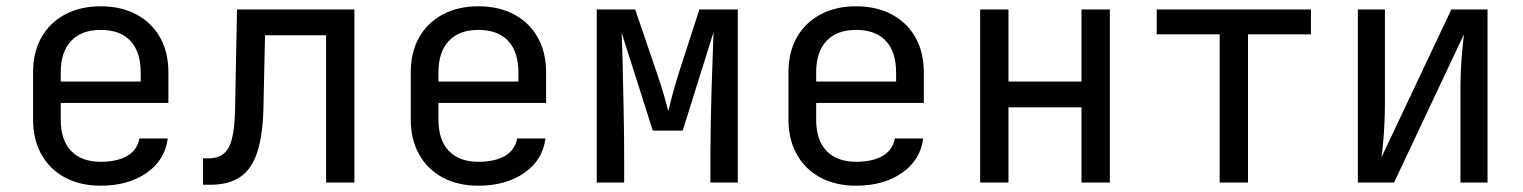

<svg xmlns="http://www.w3.org/2000/svg" viewBox="-20 -580 4840 610"><path d="M300 10Q235 10 186.5 -16Q138 -42 111.5 -89.5Q85 -137 85 -200V-350Q85 -414 111.5 -461Q138 -508 186.5 -534Q235 -560 300 -560Q365 -560 413.5 -534Q462 -508 488.5 -461Q515 -414 515 -350V-253H173V-200Q173 -135 206 -100.5Q239 -66 300 -66Q352 -66 384 -84.5Q416 -103 423 -140H513Q504 -71 445.5 -30.5Q387 10 300 10ZM427 -313V-350Q427 -415 394.5 -450Q362 -485 300 -485Q239 -485 206 -450Q173 -415 173 -350V-321H434Z M625 7V-77H643Q689 -77 707.5 -113Q726 -149 727 -242L733 -550H1106V0H1016V-468H822L817 -238Q815 -151 797.5 -97Q780 -43 743.5 -18Q707 7 648 7Z M1500 10Q1435 10 1386.5 -16Q1338 -42 1311.5 -89.5Q1285 -137 1285 -200V-350Q1285 -414 1311.5 -461Q1338 -508 1386.5 -534Q1435 -560 1500 -560Q1565 -560 1613.5 -534Q1662 -508 1688.5 -461Q1715 -414 1715 -350V-253H1373V-200Q1373 -135 1406 -100.5Q1439 -66 1500 -66Q1552 -66 1584 -84.5Q1616 -103 1623 -140H1713Q1704 -71 1645.5 -30.5Q1587 10 1500 10ZM1627 -313V-350Q1627 -415 1594.5 -450Q1562 -485 1500 -485Q1439 -485 1406 -450Q1373 -415 1373 -350V-321H1634Z M1876 0V-550H1998L2070 -339Q2081 -307 2090 -275.5Q2099 -244 2103 -227Q2107 -244 2115.5 -275.5Q2124 -307 2134 -340L2202 -550H2324V0H2237V-85Q2237 -130 2238 -183Q2239 -236 2240.5 -290Q2242 -344 2244 -392.5Q2246 -441 2247 -478L2149 -165H2054L1955 -476Q1957 -431 1958.5 -364Q1960 -297 1961.5 -224Q1963 -151 1963 -85V0Z M2700 10Q2635 10 2586.5 -16Q2538 -42 2511.5 -89.5Q2485 -137 2485 -200V-350Q2485 -414 2511.5 -461Q2538 -508 2586.5 -534Q2635 -560 2700 -560Q2765 -560 2813.5 -534Q2862 -508 2888.5 -461Q2915 -414 2915 -350V-253H2573V-200Q2573 -135 2606 -100.5Q2639 -66 2700 -66Q2752 -66 2784 -84.5Q2816 -103 2823 -140H2913Q2904 -71 2845.5 -30.5Q2787 10 2700 10ZM2827 -313V-350Q2827 -415 2794.5 -450Q2762 -485 2700 -485Q2639 -485 2606 -450Q2573 -415 2573 -350V-321H2834Z M3094 0V-550H3184V-321H3416V-550H3506V0H3416V-239H3184V0Z M3855 0V-471H3655V-550H4145V-471H3945V0Z M4294 0V-550H4380V-250Q4380 -221 4378.5 -189Q4377 -157 4374.5 -128.5Q4372 -100 4369 -80L4591 -550H4706V0H4620V-300Q4620 -329 4621.5 -361Q4623 -393 4626 -422.5Q4629 -452 4631 -471L4409 0Z"/></svg>

Font: JetBrains Mono Zero
Style: Regular-Zero
Weight: 400
Designer: Philipp Nurullin, Konstantin Bulenkov
Foundry: JetBrains
Version: Version 2.211